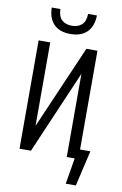

<svg xmlns="http://www.w3.org/2000/svg" viewBox="-98 -815 641 1009"><g transform="rotate(10 222.5 -310.5)"><path d="M327 139 359 -51H425L381 139ZM56 0V-578H118V-133L311 -578H370V0H308V-444L117 0ZM214 -640Q156 -640 125.5 -671.5Q95 -703 94 -760H140Q141 -720 161 -702Q181 -684 214 -684Q247 -684 267 -702Q287 -720 288 -760H335Q334 -703 303 -671.5Q272 -640 214 -640Z"/></g></svg>

Font: Oswald Light
Style: Regular
Weight: 300
Designer: Vernon Adams
Foundry: Vernon Adams
Version: Version 4.103;gftools[0.9.33.dev8+g029e19f]